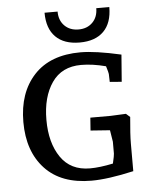

<svg xmlns="http://www.w3.org/2000/svg" viewBox="-53 -766 650 821"><g transform="rotate(-5 272.5 -355.5)"><path d="M307 -540Q371 -540 481 -515L472 -399L421 -403L420 -437Q420 -442 411 -471Q354 -486 305 -486Q222 -486 179.5 -424.5Q137 -363 137 -264.5Q137 -166 179.5 -104Q222 -42 305 -42Q347 -42 404 -54Q412 -88 412 -96V-147L404 -197L321 -203L325 -258H412L478 -261L495 -246Q488 -171 488 -133V-14Q378 11 307 11Q177 11 107.5 -63.5Q38 -138 38 -264Q38 -390 107.5 -465Q177 -540 307 -540ZM391 -722H447Q447 -654 411 -618Q375 -582 308 -582Q241 -582 205 -618Q169 -654 169 -722H225Q225 -684 248 -661Q271 -638 308 -638Q345 -638 368 -661Q391 -684 391 -722Z"/></g></svg>

Font: Andada SC
Style: Regular
Weight: 400
Designer: Carolina Giovagnoli
Foundry: Carolina Giovagnoli
Version: Version 1.003